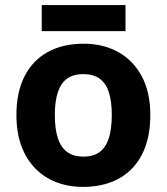

<svg xmlns="http://www.w3.org/2000/svg" viewBox="-20 -729 659 759"><path d="M574.2 -273.9Q574.2 -205.6 555.9 -152.8Q537.6 -100.1 502.7 -63.7Q467.8 -27.3 418.7 -8.8Q369.6 9.8 308.1 9.8Q250.5 9.8 202.4 -8.8Q154.3 -27.3 118.9 -63.7Q83.5 -100.1 64.2 -152.8Q44.9 -205.6 44.9 -273.9Q44.9 -364.7 77.1 -427.7Q109.4 -490.7 168.9 -523.4Q228.5 -556.2 311 -556.2Q387.7 -556.2 447 -523.4Q506.3 -490.7 540.3 -427.7Q574.2 -364.7 574.2 -273.9ZM196.8 -273.9Q196.8 -220.2 208.5 -183.6Q220.2 -147 245.1 -128.4Q270 -109.9 310.1 -109.9Q349.6 -109.9 374.3 -128.4Q398.9 -147 410.4 -183.6Q421.9 -220.2 421.9 -273.9Q421.9 -328.1 410.4 -364Q398.9 -399.9 374 -418Q349.1 -436 309.1 -436Q250 -436 223.4 -395.5Q196.8 -355 196.8 -273.9ZM476.1 -709V-606H145V-709Z"/></svg>

Font: Wonky
Style: Regular
Weight: 400
Designer: Monotype Design Team
Foundry: Monotype Imaging Inc.
Version: Version 3.000